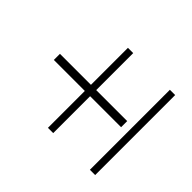

<svg xmlns="http://www.w3.org/2000/svg" viewBox="-144 -1019 1288 1288"><g transform="rotate(-45 500.0 -375.0)"><path d="M471 -108V-402H121V-452H471V-746H529V-452H880V-402H529V-108ZM121 -4V-54H880V-4Z"/></g></svg>

Font: Zen Antique
Style: Regular
Weight: 400
Designer: Yoshimichi Ohira
Foundry: Positype
Version: Version 1.001